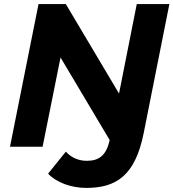

<svg xmlns="http://www.w3.org/2000/svg" viewBox="-20 -720 851 942"><path d="M651 -700 564 -261 303 -700H169L29 0H189L277 -438L518 -33C502 42 466 69 406 69C364 69 328 52 303 24L216 132C257 176 331 202 403 202C549 202 643 143 685 -67L811 -700Z"/></svg>

Font: AWKNG-Font
Style: Bold Italic
Weight: 700
Italic angle: -11.3°
Designer: Awakening Church
Foundry: Awakening Church
Version: Version 1.700;PS 001.700;hotconv 1.0.88;makeotf.lib2.5.64775